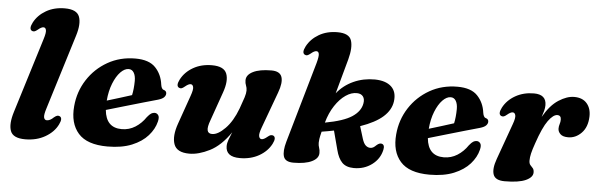

<svg xmlns="http://www.w3.org/2000/svg" viewBox="-48 -879 3278 1051"><g transform="rotate(5 1591.5 -353.5)"><path d="M344.5 -576.5 218 -167Q205.5 -128.5 209 -114.5Q212.5 -100.5 225 -100.5Q243 -100.5 262.5 -120Q273 -128.5 279.5 -130.2Q286 -132 293 -129Q312 -120 294 -84Q273.5 -41.5 226 -14Q178.5 13.5 116 13.5Q49 13.5 34.8 -24.8Q20.5 -63 42 -131.5L169 -542Q180.5 -578.5 177.2 -592.2Q174 -606 163 -606Q151 -606 133 -590.5Q122 -581.5 115 -579.5Q108 -577.5 101.5 -581Q83 -590.5 101.5 -626.5Q123.5 -668.5 167.8 -694Q212 -719.5 270.5 -719.5Q336.5 -719.5 350.8 -681Q365 -642.5 344.5 -576.5Z M831.5 -146.5Q821.5 -105 789.2 -68.5Q757 -32 701.8 -9.2Q646.5 13.5 568 13.5Q455.5 13.5 407.2 -41.5Q359 -96.5 367.5 -190.5Q374.5 -271 416.8 -336.5Q459 -402 527 -440.8Q595 -479.5 679.5 -479.5Q754.5 -479.5 789.8 -442.2Q825 -405 832 -350Q833.5 -339.5 837.2 -331.8Q841 -324 848 -322Q863.5 -318 863.5 -303Q863.5 -292.5 854.5 -282.8Q845.5 -273 822 -266Q792.5 -258 743.5 -243.8Q694.5 -229.5 640.2 -213.8Q586 -198 542 -185Q551 -88 637.5 -88Q678 -88 711.8 -109.2Q745.5 -130.5 769 -165.5Q782 -181.5 791 -187Q800 -192.5 810.5 -192.5Q823 -192 830.2 -181.2Q837.5 -170.5 831.5 -146.5ZM647.5 -419Q625 -419 602.5 -395.8Q580 -372.5 563.5 -331.2Q547 -290 542.5 -236.5Q576 -246.5 613 -258Q650 -269.5 678 -278.5Q685.5 -312 686 -357Q686 -385.5 676 -402.2Q666 -419 647.5 -419Z M1467.5 -125Q1486 -115.5 1467.5 -79.5Q1445.5 -37.5 1400.2 -12Q1355 13.5 1295.5 13.5Q1218 13.5 1218 -45.5Q1218 -61.5 1225 -81Q1232 -100.5 1242 -123.5Q1190 -47.5 1129.5 -17Q1069 13.5 1018 13.5Q948.5 13.5 933 -30.8Q917.5 -75 942.5 -145.5L997.5 -302Q1010.5 -338 1007 -352Q1003.5 -366 992 -366Q980.5 -366 962 -350.5Q951.5 -341.5 944.5 -339.5Q937.5 -337.5 930.5 -341Q912 -350.5 930.5 -386.5Q952.5 -428.5 997 -454Q1041.5 -479.5 1100 -479.5Q1166 -479.5 1181 -440.8Q1196 -402 1173 -337L1117.5 -179Q1103 -140.5 1107 -122.5Q1111 -104.5 1133 -104.5Q1164.5 -104.5 1204.2 -144.8Q1244 -185 1271 -257Q1285.5 -296.5 1292.8 -319.8Q1300 -343 1300 -357.5Q1300 -373 1294.8 -385.2Q1289.5 -397.5 1289.5 -413.5Q1289.5 -443.5 1325.8 -461.5Q1362 -479.5 1426.5 -479.5Q1473.5 -479.5 1483.8 -448.5Q1494 -417.5 1473 -361.5L1400.5 -164Q1387 -128 1390.8 -114Q1394.5 -100 1406 -100Q1417.5 -100 1436 -115.5Q1446.5 -124.5 1453.5 -126.2Q1460.5 -128 1467.5 -125Z M1669 -542Q1679 -578.5 1676.5 -592.2Q1674 -606 1662.5 -606Q1650.5 -606 1632.5 -590.5Q1621.5 -581.5 1614.5 -579.5Q1607.5 -577.5 1601 -581Q1582.5 -590.5 1601 -626.5Q1623 -668.5 1666.8 -694Q1710.5 -719.5 1768.5 -719.5Q1832.5 -719.5 1845.2 -681.5Q1858 -643.5 1840 -576.5L1787.5 -385.5Q1824 -431 1878 -455.5Q1932 -480 1995.5 -479.5Q2055.5 -478.5 2085.8 -450Q2116 -421.5 2109 -369Q2102.5 -321.5 2060.5 -284Q2018.5 -246.5 1936.5 -218L1957 -151.5Q1965 -125.5 1976.2 -115.2Q1987.5 -105 2001 -104.5Q2010.5 -104 2018.8 -109Q2027 -114 2033.5 -121Q2043 -129.5 2050 -131.8Q2057 -134 2063 -132.5Q2080.5 -127.5 2074.5 -100Q2063.5 -49.5 2020.8 -17.8Q1978 14 1921 13.5Q1879 13 1857 -9.5Q1835 -32 1823.5 -77.5L1796 -181.5Q1764.5 -175 1729 -169.5Q1722 -141.5 1720.2 -128.8Q1718.5 -116 1718.5 -108Q1718.5 -93 1723 -80.8Q1727.5 -68.5 1727.5 -52Q1727.5 -22.5 1691.2 -4.8Q1655 13 1590 13Q1544.5 13 1535.5 -16.2Q1526.5 -45.5 1541.5 -98ZM1904 -396.5Q1873.5 -397.5 1842 -376Q1810.5 -354.5 1784 -314.5Q1757.5 -274.5 1742.5 -220.5Q1844 -239 1890 -269.5Q1936 -300 1943.5 -343Q1948 -367.5 1937.2 -381.8Q1926.5 -396 1904 -396.5Z M2601 -146.5Q2591 -105 2558.8 -68.5Q2526.5 -32 2471.2 -9.2Q2416 13.5 2337.5 13.5Q2225 13.5 2176.8 -41.5Q2128.5 -96.5 2137 -190.5Q2144 -271 2186.2 -336.5Q2228.5 -402 2296.5 -440.8Q2364.5 -479.5 2449 -479.5Q2524 -479.5 2559.2 -442.2Q2594.5 -405 2601.5 -350Q2603 -339.5 2606.8 -331.8Q2610.5 -324 2617.5 -322Q2633 -318 2633 -303Q2633 -292.5 2624 -282.8Q2615 -273 2591.5 -266Q2562 -258 2513 -243.8Q2464 -229.5 2409.8 -213.8Q2355.5 -198 2311.5 -185Q2320.5 -88 2407 -88Q2447.5 -88 2481.2 -109.2Q2515 -130.5 2538.5 -165.5Q2551.5 -181.5 2560.5 -187Q2569.5 -192.5 2580 -192.5Q2592.5 -192 2599.8 -181.2Q2607 -170.5 2601 -146.5ZM2417 -419Q2394.5 -419 2372 -395.8Q2349.5 -372.5 2333 -331.2Q2316.5 -290 2312 -236.5Q2345.5 -246.5 2382.5 -258Q2419.5 -269.5 2447.5 -278.5Q2455 -312 2455.5 -357Q2455.5 -385.5 2445.5 -402.2Q2435.5 -419 2417 -419Z M2700.5 -341Q2682 -350.5 2700.5 -386.5Q2722.5 -428.5 2767.2 -454Q2812 -479.5 2869 -479.5Q2937 -479.5 2937 -420.5Q2937 -406.5 2932.8 -390Q2928.5 -373.5 2922 -355Q2959.5 -421 3005 -450.2Q3050.5 -479.5 3090.5 -479.5Q3136 -479.5 3160 -451.8Q3184 -424 3182.5 -379Q3180.5 -321.5 3148.8 -289Q3117 -256.5 3076 -256.5Q3046 -256.5 3032.8 -269.8Q3019.5 -283 3019.5 -299.5Q3019.5 -312.5 3023.5 -324.5Q3027.5 -336.5 3027.5 -349Q3027.5 -372.5 3007 -372.5Q2984.5 -372.5 2957 -335Q2929.5 -297.5 2899 -207.5Q2886.5 -172 2881.5 -150.5Q2876.5 -129 2876.5 -111.5Q2876.5 -95 2883.5 -87Q2890.5 -79 2897.5 -71.5Q2904.5 -64 2904.5 -48Q2904.5 -21.5 2866.2 -4Q2828 13.5 2750.5 13.5Q2699 13.5 2688 -17.5Q2677 -48.5 2697 -104L2768 -302Q2781 -337.5 2777.2 -351.8Q2773.5 -366 2762 -366Q2750.5 -366 2732 -350.5Q2721.5 -341.5 2714.5 -339.5Q2707.5 -337.5 2700.5 -341Z"/></g></svg>

Font: Fraunces 9pt
Style: Bold Italic
Weight: 700
Italic angle: -16°
Version: Version 1.000;[b76b70a41]